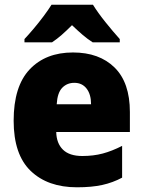

<svg xmlns="http://www.w3.org/2000/svg" viewBox="-20 -786 608 816"><path d="M290 -563Q402 -563 467 -499Q532 -435 532 -310V-225H219Q220 -177 247.5 -150Q275 -123 330 -123Q377 -123 416.5 -133.5Q456 -144 499 -166V-31Q460 -10 415 0Q370 10 307 10Q183 10 110.5 -59.5Q38 -129 38 -273Q38 -419 106 -491Q174 -563 290 -563ZM296 -434Q265 -434 244.5 -413Q224 -392 221 -343H367Q367 -385 348 -409.5Q329 -434 296 -434ZM375 -766Q396 -732 428.5 -691.5Q461 -651 489 -620V-606H374Q352 -620 331 -638Q310 -656 286 -679Q262 -655 242 -637.5Q222 -620 201 -606H84V-620Q101 -638 123 -664Q145 -690 165.5 -717.5Q186 -745 199 -766Z"/></svg>

Font: Noto Sans Lao UI SemCond Blk
Style: Regular
Weight: 900
Width: 4
Designer: Monotype Design Team
Foundry: Monotype Imaging Inc.
Version: Version 2.000; ttfautohint (v1.8.4.7-5d5b)